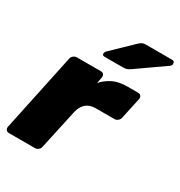

<svg xmlns="http://www.w3.org/2000/svg" viewBox="-184 -881 939 1003"><g transform="rotate(30 286.0 -379.0)"><path d="M16 0Q5 0 -1 -7.5Q-7 -15 -5 -26L94 -494Q96 -505 105.5 -512.5Q115 -520 126 -520H271Q282 -520 287.5 -512.5Q293 -505 291 -494L284 -457Q309 -485 343.5 -502.5Q378 -520 433 -520H495Q506 -520 512 -512.5Q518 -505 516 -494L488 -365Q486 -354 476.5 -346.5Q467 -339 457 -339H344Q308 -339 286 -320Q264 -301 256 -265L204 -26Q202 -15 193 -7.5Q184 0 173 0ZM249 -595Q233 -595 236 -611Q238 -619 244 -624L363 -739Q376 -751 384 -754.5Q392 -758 404 -758H563Q580 -758 578 -738Q577 -731 570 -726L406 -611Q396 -604 386.5 -599.5Q377 -595 362 -595Z"/></g></svg>

Font: Rubik ExtraBold
Style: Italic
Weight: 800
Italic angle: -12°
Designer: Hubert and Fischer
Foundry: Hubert and Fischer
Version: Version 2.300;gftools[0.9.30]